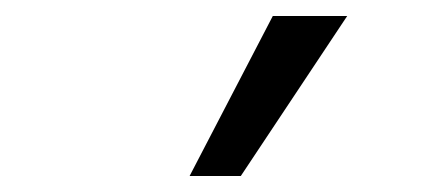

<svg xmlns="http://www.w3.org/2000/svg" viewBox="-20 -775 540 240"><path d="M217 -555 321 -755H414L281 -555Z"/></svg>

Font: Nunito Sans 10pt
Style: Regular
Weight: 400
Designer: Vernon Adams
Foundry: Vernon Adams
Version: Version 3.101;gftools[0.9.27]